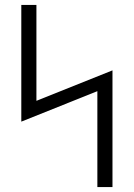

<svg xmlns="http://www.w3.org/2000/svg" viewBox="-20 -755 540 775"><path d="M373 0V-387L66 -264V-735H127V-348L434 -471V0Z"/></svg>

Font: Iosevka Fixed SS04 Light
Style: Regular
Weight: 300
Monospace: yes
Designer: Belleve Invis
Foundry: Belleve Invis
Version: Version 32.5.0